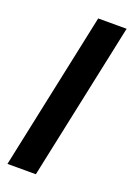

<svg xmlns="http://www.w3.org/2000/svg" viewBox="-146 -815 600 870"><g transform="rotate(20 153.5 -380.0)"><path d="M9 0 170 -760H307L146 0Z"/></g></svg>

Font: Noto Sans SemiCondensed
Style: Bold Italic
Weight: 700
Width: 4
Italic angle: -12°
Designer: Monotype Design Team
Foundry: Monotype Imaging Inc.
Version: Version 2.013; ttfautohint (v1.8.4.7-5d5b)